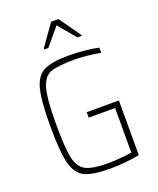

<svg xmlns="http://www.w3.org/2000/svg" viewBox="-166 -1014 920 1121"><g transform="rotate(-20 294.0 -454.0)"><path d="M77 -344Q77 -502 96 -574.5Q115 -647 164.5 -671.5Q214 -696 322 -696Q365 -696 416.5 -691Q468 -686 503 -678V-646Q465 -653 421 -657.5Q377 -662 348 -662Q238 -662 194 -646Q150 -630 131.5 -565.5Q113 -501 113 -344Q113 -198 126.5 -134.5Q140 -71 182 -48.5Q224 -26 321 -26Q352 -26 396 -29.5Q440 -33 469 -38V-315H305V-349H505V-9Q463 -1 412 3.5Q361 8 322 8Q214 8 164.5 -16Q115 -40 96 -112.5Q77 -185 77 -344ZM196 -778V-783L290 -916H336L430 -783V-778H403L313 -886L223 -778Z"/></g></svg>

Font: Saira Semi Condensed Thin
Style: Regular
Weight: 100
Width: 4
Designer: Hector Gatti with collaboration of the Omnibus-Type team
Foundry: Omnibus-Type
Version: Version 1.001; ttfautohint (v1.8)